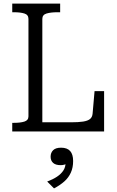

<svg xmlns="http://www.w3.org/2000/svg" viewBox="-20 -730 647 1066"><path d="M314 -710H48V-662H58Q93 -662 115.5 -655Q138 -648 138 -625V-84Q138 -62 115.5 -55Q93 -48 58 -48H48V0H558V-224H505L494 -98Q492 -79 479.5 -69Q467 -59 441.5 -55Q416 -51 374 -51H215V-625Q215 -648 238.5 -655Q262 -662 299 -662H314ZM280 316 242 278Q274 266 296.5 251Q319 236 331.5 217Q344 198 344 174L356 175Q348 181 338 184Q328 187 317 187Q289 187 275 174.5Q261 162 261 140Q261 118 275 104Q289 90 319 90Q353 90 369.5 108.5Q386 127 386 164Q386 200 373.5 228Q361 256 337.5 277Q314 298 280 316Z"/></svg>

Font: Roboto Serif SemiCondensed Light
Style: Regular
Weight: 300
Width: 4
Designer: Greg Gazdowicz
Foundry: Commercial Type
Version: Version 1.007